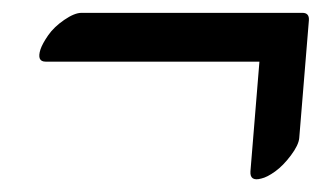

<svg xmlns="http://www.w3.org/2000/svg" viewBox="-20 -395 515 299"><path d="M43 -318Q46 -327 55 -340Q64 -353 80 -364Q96 -375 107 -375H451Q462 -375 461 -363L446 -180Q445 -169 433 -153Q421 -137 408.5 -128Q396 -119 387 -117Q369 -112 370 -128L384 -299H51Q37 -299 43 -318Z"/></svg>

Font: Kavivanar
Style: Regular
Weight: 400
Designer: Tharique Azeez
Foundry: Tharique Azeez
Version: Version 1.88